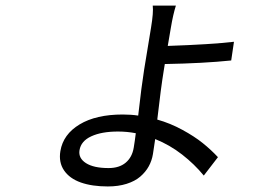

<svg xmlns="http://www.w3.org/2000/svg" viewBox="-20 -613 996 689"><path d="M196.7 -71Q206.7 -131 265.6 -166.5Q324.6 -202.1 420.5 -202.1Q450.3 -202.1 475.9 -198.2Q487.9 -305 497.2 -362.9L522 -513.8Q531.2 -569.2 528.1 -593H611.2Q601.2 -561.4 593.4 -514.9L582 -448.2Q737.6 -453.5 819.6 -463.1L809.7 -396Q710.6 -385.7 571.4 -383.2L567.5 -359Q557.5 -298.7 544.4 -183.9Q590.9 -170.8 634.2 -147.2Q677.6 -123.6 707.2 -99.8Q736.9 -76 762.1 -49L711.3 17Q677.9 -23.8 633.5 -58.4Q589.1 -93 536.9 -114Q535.2 -102.6 532.5 -84.5Q529.8 -66.4 528.8 -60Q524.9 -36.2 513.7 -16Q502.5 4.3 483.3 20.8Q464.1 37.3 434.3 46.7Q404.5 56.1 366.8 56.1Q310.4 56.1 270.1 41.9Q229.8 27.7 209.9 -1.4Q190 -30.5 196.7 -71ZM403.4 -141Q344.8 -141 307.7 -123.9Q270.6 -106.9 265.3 -73.9Q260.7 -45.5 288.4 -27.7Q316.1 -9.9 369.7 -9.9Q408 -9.9 431.1 -29.3Q454.2 -48.7 459.9 -83.1Q463.8 -106.5 467.3 -134.9Q436.1 -141 403.4 -141Z"/></svg>

Font: Karasuma Gothic
Style: Italic
Weight: 400
Italic angle: -9.39999°
Designer: Rasmus Andersson / Ryoko Nishizuka
Foundry: Genbu
Version: Version 1.00